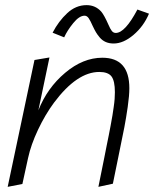

<svg xmlns="http://www.w3.org/2000/svg" viewBox="-20 -725 598 745"><path d="M429.2 -597.2Q419.9 -597.2 413.8 -605Q407.7 -612.8 400.9 -628.9Q384.3 -666.5 372.6 -680.2Q350.1 -705.1 315.9 -705.1Q274.4 -705.1 241 -674.1Q207.5 -643.1 184.1 -598.1L229 -580.1Q240.7 -606.4 264.2 -635.3Q287.6 -664.1 308.1 -664.1Q317.4 -664.1 324 -654.5Q330.6 -645 339.8 -624Q346.7 -609.4 352.3 -599.9Q357.9 -590.3 367.4 -579.1Q377 -567.9 390.4 -562Q403.8 -556.2 420.9 -556.2Q458.5 -556.2 497.8 -589.4Q537.1 -622.6 558.1 -671.9L513.2 -688Q465.3 -597.2 429.2 -597.2ZM171.9 -502 113.8 -492.2 9.8 0 66.9 -11.2 88.9 -111.8Q100.1 -163.6 127.7 -221.9Q155.3 -280.3 189.9 -327.1Q278.8 -445.8 365.2 -445.8Q399.4 -445.8 412.6 -428.5Q425.8 -411.1 425.8 -367.2Q425.8 -355 424.8 -341.1Q423.8 -327.1 421.1 -309.1Q418.5 -291 416.3 -277.1Q414.1 -263.2 409.4 -238.5Q404.8 -213.9 402.1 -200.4Q399.4 -187 393.3 -157Q387.2 -127 384.8 -113.8L361.8 0L418 -12.2L439 -115.2Q456.1 -197.3 462.6 -231.7Q469.2 -266.1 475.6 -310.3Q481.9 -354.5 481.9 -382.8Q481.9 -501 377 -501Q302.2 -501 232.7 -442.4Q163.1 -383.8 128.9 -296.9Z"/></svg>

Font: Comic Neue Angular
Style: Italic
Weight: 400
Italic angle: -12°
Designer: Craig Rozynski
Foundry: Craig Rozynski
Version: Version 2.003